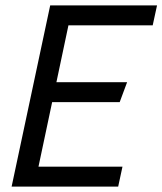

<svg xmlns="http://www.w3.org/2000/svg" viewBox="-20 -687 598 707"><path d="M164.8 -667H558.2L542.3 -593.7H232L187.7 -384.2H448L420.7 -310.8H172L121.7 -73.3H431L415.2 0H22.8Z"/></svg>

Font: Epunda Sans Light
Style: Italic
Weight: 300
Italic angle: -12.0243°
Designer: Simon Atzbach
Foundry: typofactur
Version: Version 2.204